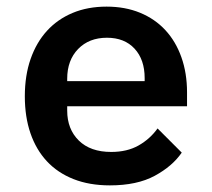

<svg xmlns="http://www.w3.org/2000/svg" viewBox="-20 -548 640 580"><path d="M312 12Q250 12 202 -7Q154 -26 121.5 -61Q89 -96 72 -145.5Q55 -195 55 -257Q55 -320 72.5 -370Q90 -420 122 -455Q154 -490 199.5 -509Q245 -528 302 -528Q358 -528 403 -509.5Q448 -491 479.5 -457Q511 -423 528 -375Q545 -327 545 -269V-227H183V-214Q183 -158 218 -123.5Q253 -89 316 -89Q364 -89 398.5 -108.5Q433 -128 456 -160L529 -87Q501 -46 447.5 -17Q394 12 312 12ZM303 -434Q249 -434 216 -400Q183 -366 183 -310V-303H417V-312Q417 -368 386.5 -401Q356 -434 303 -434Z"/></svg>

Font: IBM Plex Mono SemiBold
Style: Regular
Weight: 600
Monospace: yes
Designer: Mike Abbink, Paul van der Laan, Pieter van Rosmalen
Foundry: Bold Monday
Version: Version 2.3